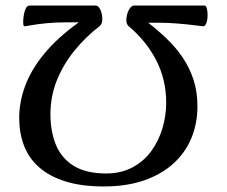

<svg xmlns="http://www.w3.org/2000/svg" viewBox="-20 -659 817 692"><path d="M716.8 -639Q720.6 -639 722.7 -635.3Q724.8 -631.5 726.1 -625.9Q727.4 -620.2 727.8 -614.4Q728.1 -608.5 728.1 -604.3Q728.1 -587.6 723.7 -575.9Q719.3 -564.2 712.2 -564.2Q710 -564.2 684.1 -567.6Q658.3 -571 622.3 -574Q586.3 -577.1 551.6 -577.1H514.2Q549.7 -549.6 582 -518.4Q614.3 -487.3 638.8 -451.1Q663.2 -415 677.4 -371.8Q691.6 -328.7 691.6 -276.1Q691.6 -214.1 669.8 -161.3Q647.9 -108.5 604.9 -69.5Q561.9 -30.6 499.1 -8.8Q436.2 13 354.2 13Q273 13 215.2 -5.4Q157.3 -23.7 120.4 -56.6Q83.5 -89.4 66.3 -134.7Q49.2 -179.9 49.2 -234.1Q49.2 -290.9 70.5 -349Q91.7 -407 139.1 -464.9Q186.5 -522.8 264.1 -578.6H221.4Q181.3 -578.6 147.4 -575.3Q113.5 -571.9 92.8 -568.1Q72.2 -564.2 69.6 -564.2Q66.3 -564.2 64.9 -567.1Q63.6 -570 63.6 -580.1Q63.6 -590.5 65.7 -604.4Q67.9 -618.3 73 -628.6Q78 -639 87.2 -639H324.4Q331.8 -639 337.3 -631.6Q342.9 -624.1 345.8 -613Q348.8 -601.8 348.8 -590.7Q348.8 -581.5 346.6 -575.6Q344.5 -569.8 339.2 -564.9Q290 -527.3 249.7 -478.2Q209.3 -429 185.5 -370.9Q161.8 -312.8 161.8 -247.5Q161.8 -185.1 181.6 -136.9Q201.4 -88.7 245.7 -61.3Q290.1 -33.8 362.6 -33.8Q416.1 -33.8 457 -55.5Q497.8 -77.1 524.7 -113.8Q551.6 -150.5 565.3 -196.1Q579 -241.8 579 -288.6Q579 -371.6 543.3 -441.3Q507.6 -511 442.7 -565.5Q438 -570.4 436.5 -576.4Q435 -582.4 435.4 -591.6Q436.3 -603 440.2 -613.9Q444.1 -624.7 450.4 -631.9Q456.7 -639 463.1 -639Z"/></svg>

Font: Briem Hand Thin
Style: Regular
Weight: 100
Designer: Gunnlaugur SE Briem, Eben Sorkin
Foundry: Sorkin Type Co.
Version: Version 1.003